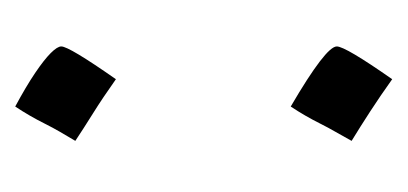

<svg xmlns="http://www.w3.org/2000/svg" viewBox="-158 -434 523 246"><g transform="rotate(-90 103.0 -310.5)"><path d="M125 -423Q101 -440 81 -452.5Q61 -465 46 -475Q52 -485 57.5 -494.5Q63 -504 68 -514Q73 -524 78.5 -533.5Q84 -543 90 -552Q116 -538 133 -526.5Q150 -515 158.5 -506.5Q167 -498 167 -493Q167 -483 125 -423ZM125 -69Q104 -84 84 -97Q64 -110 46 -121Q52 -132 57.5 -141.5Q63 -151 68 -161Q73 -171 78.5 -180.5Q84 -190 90 -199Q167 -154 167 -140Q167 -129 125 -69Z"/></g></svg>

Font: Noto Naskh Arabic UI
Style: Regular
Weight: 400
Designer: Monotype Design Team, David Williams, Mohamad Dakak and Nizar Qandah
Foundry: Monotype Imaging Inc.
Version: Version 2.014